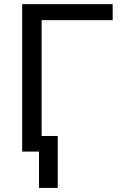

<svg xmlns="http://www.w3.org/2000/svg" viewBox="-20 -731 596 926"><path d="M523.4 -710.9V-633.8H180.7V0H86.9V-710.9ZM258.3 -75.2V175.3H168V-75.2Z"/></svg>

Font: Roboto21382017
Style: Regular
Weight: 400
Designer: Christian Robertson
Foundry: Google
Version: Version 2.138; 2017